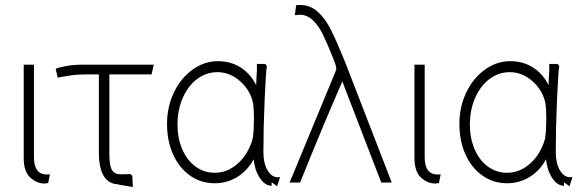

<svg xmlns="http://www.w3.org/2000/svg" viewBox="-20 -735 2340 769"><path d="M116 -476V-105Q116 -36 168 -36Q176 -36 180 -37L173 -2Q165 0 158 0Q127 0 101 -24Q75 -48 75 -102V-476Z M310 -476H596L587 -437H418V-119Q418 -73 428 -55Q438 -37 463 -37Q498 -37 502 -38L510 -31L512 14Q475 8 460.5 5.5Q446 3 455 3Q416 3 396 -29.5Q376 -62 376 -123V-437H324Q290 -437 264 -433Q238 -429 232 -428L211 -424L203 -459Q210 -464 242 -470Q274 -476 310 -476Z M853 -490Q904 -490 943.5 -465Q983 -440 1006 -394L1007 -418Q1010 -459 1009 -479H1042L1049 -471Q1045 -451 1040 -337Q1035 -223 1035 -126Q1035 -81 1051.5 -53Q1068 -25 1093 -25Q1099 -25 1102 -26L1090 11L1068 -5V9Q1041 9 1020.5 -22.5Q1000 -54 996 -97Q971 -51 930 -26Q889 -1 840 -1Q785 -1 741.5 -31.5Q698 -62 673.5 -116Q649 -170 649 -239Q649 -307 676.5 -364.5Q704 -422 751 -456Q798 -490 853 -490ZM840 -43Q891 -43 932.5 -80Q974 -117 992 -179Q995 -198 996 -217.5Q997 -237 997 -262Q997 -298 994 -319Q984 -372 942.5 -409Q901 -446 851 -446Q806 -446 769.5 -418.5Q733 -391 712 -343Q691 -295 691 -236V-235Q691 -181 710 -137Q729 -93 763 -68Q797 -43 840 -43Z M1327 -459Q1327 -467 1322 -482L1314 -502Q1290 -563 1273 -597.5Q1256 -632 1233 -654Q1210 -676 1180 -676Q1175 -676 1161 -674L1166 -714Q1172 -715 1182 -715Q1222 -715 1252 -688.5Q1282 -662 1305 -616.5Q1328 -571 1362 -487L1549 -4H1507L1351 -409L1339 -381Q1266 -213 1182 -4H1140L1322 -444Q1327 -457 1327 -459Z M1681 -476V-105Q1681 -36 1733 -36Q1741 -36 1745 -37L1738 -2Q1730 0 1723 0Q1692 0 1666 -24Q1640 -48 1640 -102V-476Z M2024 -490Q2075 -490 2114.5 -465Q2154 -440 2177 -394L2178 -418Q2181 -459 2180 -479H2213L2220 -471Q2216 -451 2211 -337Q2206 -223 2206 -126Q2206 -81 2222.5 -53Q2239 -25 2264 -25Q2270 -25 2273 -26L2261 11L2239 -5V9Q2212 9 2191.5 -22.5Q2171 -54 2167 -97Q2142 -51 2101 -26Q2060 -1 2011 -1Q1956 -1 1912.5 -31.5Q1869 -62 1844.5 -116Q1820 -170 1820 -239Q1820 -307 1847.5 -364.5Q1875 -422 1922 -456Q1969 -490 2024 -490ZM2011 -43Q2062 -43 2103.5 -80Q2145 -117 2163 -179Q2166 -198 2167 -217.5Q2168 -237 2168 -262Q2168 -298 2165 -319Q2155 -372 2113.5 -409Q2072 -446 2022 -446Q1977 -446 1940.5 -418.5Q1904 -391 1883 -343Q1862 -295 1862 -236V-235Q1862 -181 1881 -137Q1900 -93 1934 -68Q1968 -43 2011 -43Z"/></svg>

Font: Gmarket Sans TTF Light
Style: Regular
Weight: 300
Designer: Creative Director : Sungho Lee; Art Director : Kiwoong Choi; Project Manager : Sori Yang, Jongwook Yoon; Font Designer :
Foundry: Sandoll Inc.
Version: Version 1.000;hotconv 1.0.109;makeotfexe 2.5.65596